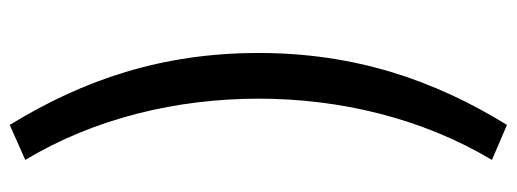

<svg xmlns="http://www.w3.org/2000/svg" viewBox="-354 -510 1063 395"><g transform="rotate(90 177.5 -312.5)"><path d="M237 199 309 167C223 24 183 -145 183 -313C183 -480 223 -649 309 -793L237 -824C144 -673 89 -510 89 -313C89 -114 144 47 237 199Z"/></g></svg>

Font: Kinto Sans Med
Style: Regular
Weight: 500
Designer: Authors: Ryoko NISHIZUKA  (kana & ideographs); Paul D. Hunt (Latin, Greek & Cyrillic); Wenlong ZHANG  (bopomofo); Sandol
Foundry: Adobe Systems Incorporated, ookami Inc.
Version: Version 0.001